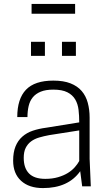

<svg xmlns="http://www.w3.org/2000/svg" viewBox="-20 -950 543 979"><path d="M199 9Q128 9 87.5 -28Q47 -65 47 -131Q47 -173 59 -203Q71 -233 93.5 -253Q116 -273 147 -283.5Q178 -294 217 -299L384 -326Q384 -360 380.5 -390Q377 -420 363.5 -443Q350 -466 323.5 -479.5Q297 -493 252 -493Q213 -493 187.5 -482.5Q162 -472 147 -453.5Q132 -435 126 -409Q120 -383 120 -353H68Q68 -446 112.5 -492.5Q157 -539 252 -539Q304 -539 339.5 -525Q375 -511 396.5 -486Q418 -461 427.5 -426Q437 -391 437 -350V-140L443 0H399L389 -77Q328 9 199 9ZM211 -38Q247 -38 276 -46.5Q305 -55 326 -68Q347 -81 361.5 -97.5Q376 -114 384 -129V-285L231 -261Q204 -256 180 -249Q156 -242 138.5 -229Q121 -216 111 -196Q101 -176 101 -145Q101 -93 128 -65.5Q155 -38 211 -38ZM209 -665H138V-737H209ZM367 -665H296V-737H367ZM363 -880H141V-930H363Z"/></svg>

Font: Tanohe Sans Light
Style: Regular
Weight: 300
Designer: Village Type and Design LLC & Cristiano Sobral
Foundry: Cooper Hewitt Smithsonian Design Museum
Version: Version 1.00;September 29, 2021;FontCreator 13.0.0.2655 64-b